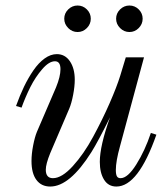

<svg xmlns="http://www.w3.org/2000/svg" viewBox="-20 -664 610 696"><path d="M415.3 -629.9Q429.7 -644 449.2 -644Q468.8 -644 482.9 -629.9Q497.1 -615.7 497.1 -596.2Q497.1 -576.7 482.9 -562.3Q468.8 -547.9 449.2 -547.9Q429.7 -547.9 415.3 -562.3Q400.9 -576.7 400.9 -596.2Q400.9 -615.7 415.3 -629.9ZM227.3 -629.9Q241.7 -644 261.2 -644Q280.8 -644 294.9 -629.9Q309.1 -615.7 309.1 -596.2Q309.1 -576.7 294.9 -562.3Q280.8 -547.9 261.2 -547.9Q241.7 -547.9 227.3 -562.3Q212.9 -576.7 212.9 -596.2Q212.9 -615.7 227.3 -629.9ZM526.9 -182.1 546.9 -175.8Q481 12.2 401.9 12.2Q372.6 12.2 357.2 -12.7Q341.8 -37.6 341.8 -77.1Q341.8 -135.3 378.9 -238.8Q335.4 -150.9 311.5 -112.8Q232.9 12.2 162.1 12.2Q129.9 12.2 112.1 -11.7Q94.2 -35.6 94.2 -80.1Q94.2 -106 100.1 -136.5Q106 -167 113.8 -186L183.1 -347.2Q199.2 -386.7 199.2 -413.1Q199.2 -441.9 179.2 -441.9Q157.7 -441.9 133.1 -413.3Q108.4 -384.8 90.3 -348.9Q72.3 -313 58.1 -273.9L38.1 -279.8Q51.8 -317.9 67.1 -349.9Q82.5 -381.8 101.3 -409.2Q120.1 -436.5 141.8 -452.1Q163.6 -467.8 186 -467.8Q215.8 -467.8 233.4 -441.9Q251 -416 251 -375Q251 -350.6 245.1 -320.1Q239.3 -289.6 231 -270L162.1 -108.9Q146 -69.3 146 -48.8Q146 -18.1 171.9 -18.1Q204.1 -18.1 243.9 -61.8Q283.7 -105.5 317.6 -168.2Q351.6 -231 377.4 -290Q403.3 -349.1 416 -390.1L436 -456.1H502L415 -133.8Q399.9 -79.6 399.9 -47.9Q399.9 -31.7 403.8 -24.9Q407.7 -18.1 417 -18.1Q442.9 -18.1 474.1 -67.9Q505.4 -117.7 526.9 -182.1Z"/></svg>

Font: Flanker Steampunk
Style: Italic
Weight: 400
Italic angle: -12°
Designer: Alexey Kryukov, Leonardo Di Lena
Foundry: Alexey Kryukov, Leonardo Di Lena
Version: 1.210